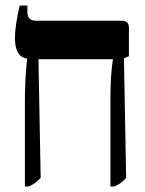

<svg xmlns="http://www.w3.org/2000/svg" viewBox="-20 -667 523 694"><path d="M446 -464 428 -456 436 -24Q424 -11 415.5 -5Q407 1 393 7H379V-303Q379 -395 388 -451V-453H119L127 -24Q115 -12 106.5 -5.5Q98 1 84 7H70V-303Q70 -385 78 -452V-455Q55 -459 44.5 -477.5Q34 -496 34 -530Q34 -572 51 -647H79V-625Q79 -607 87 -599.5Q95 -592 111 -592H419Q433 -592 439.5 -586Q446 -580 446 -566Z"/></svg>

Font: Noto Serif Hebrew Cond
Style: Bold
Weight: 700
Width: 3
Designer: Monotype Design Team
Foundry: Monotype Imaging Inc.
Version: Version 1.000